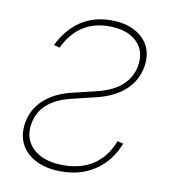

<svg xmlns="http://www.w3.org/2000/svg" viewBox="-68 -616 631 689"><g transform="rotate(10 247.0 -271.5)"><path d="M95.7 -430.7Q126 -491.7 173.1 -522.7Q220.2 -553.7 283.2 -553.7Q333 -553.7 368.2 -535.6Q403.3 -517.6 419.7 -485.4Q436 -453.1 428.7 -410.2Q420.4 -359.4 381.8 -323.7Q343.3 -288.1 277.8 -272.5L189.5 -251Q79.1 -224.1 64.9 -137.7Q55.7 -81.1 94 -46.4Q132.3 -11.7 203.1 -11.7Q268.6 -11.7 313.5 -42Q358.4 -72.3 380.4 -130.4L401.9 -125Q376.5 -60.1 324.2 -24.2Q272 11.7 199.2 11.7Q146 11.7 108.2 -7.1Q70.3 -25.9 52.7 -59.6Q35.2 -93.3 42.5 -137.7Q50.8 -188.5 88.4 -223.1Q126 -257.8 188 -272.9L277.3 -294.4Q335.4 -308.6 367.2 -338.1Q398.9 -367.7 406.2 -410.2Q415 -464.8 380.1 -498Q345.2 -531.2 279.8 -531.2Q223.6 -531.2 183.1 -504.6Q142.6 -478 117.2 -424.8Z"/></g></svg>

Font: Inter Tight Thin
Style: Italic
Weight: 250
Italic angle: -9.39999°
Designer: Rasmus Andersson
Foundry: rsms
Version: Version 3.004